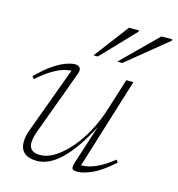

<svg xmlns="http://www.w3.org/2000/svg" viewBox="-105 -781 816 882"><g transform="rotate(15 303.5 -340.0)"><path d="M320 -28.5 385 -229.5H388.5Q354.5 -162.5 322.8 -116.5Q291 -70.5 261.2 -42.8Q231.5 -15 203.5 -2.5Q175.5 10 149 10Q109 10 88.8 -8Q68.5 -26 68.5 -59Q68.5 -73 72.2 -89.8Q76 -106.5 83.5 -126L200.5 -443.5L212 -431.5Q193.5 -433 169.8 -428Q146 -423 114 -405Q82 -387 38.5 -349.5L29.5 -361Q70 -401.5 103.5 -424Q137 -446.5 162.8 -455.5Q188.5 -464.5 205 -464.5Q221 -464.5 228.2 -454.8Q235.5 -445 228 -425.5L116 -121Q110 -104 106.8 -90.2Q103.5 -76.5 103.5 -65Q103.5 -42.5 116.8 -31.2Q130 -20 156.5 -20Q190 -20 225.5 -42.2Q261 -64.5 295 -103.5Q329 -142.5 357 -194Q385 -245.5 403 -303.5L450.5 -454.5H484.5L347 -10.5L335.5 -23.5Q353 -22 375.8 -25.2Q398.5 -28.5 429.5 -43.2Q460.5 -58 502 -90.5L510.5 -78.5Q452.5 -27 410.5 -8.5Q368.5 10 342.5 10Q321 10 317 1.8Q313 -6.5 320 -28.5ZM388 -526 554.5 -690.5H607L605 -683.5L412 -526ZM275.5 -526 400 -690.5H449L446.5 -683.5L296 -526Z"/></g></svg>

Font: Newsreader ExtraLight
Style: Italic
Weight: 250
Italic angle: -17°
Designer: Hugues Gentile
Foundry: Production Type
Version: Version 1.003